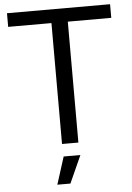

<svg xmlns="http://www.w3.org/2000/svg" viewBox="-62 -786 725 1052"><g transform="rotate(-5 300.0 -260.0)"><path d="M255 -665H17V-740H584V-665H345V0H255ZM258 69H350L282 220H210Z"/></g></svg>

Font: EncodeSans
Style: Regular
Weight: 400
Designer: Pablo Impallari, Andres Torresi
Foundry: Pablo Impallari, Andres Torresi
Version: Version 1.000; ttfautohint (v1.4.1)